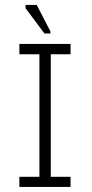

<svg xmlns="http://www.w3.org/2000/svg" viewBox="-20 -736 363 756"><path d="M135.2 -18V-545H180V-18ZM56.3 0V-39.8H257.8V0ZM56.3 -522.3V-563H257.8V-522.3ZM155 -604.2 80.5 -703.7V-716.5H124.7L178.7 -612V-604.2Z"/></svg>

Font: Darker Grotesque Light
Style: Regular
Weight: 300
Designer: Gabriel Lam
Foundry: TypeRant
Version: Version 1.000;gftools[0.9.28]